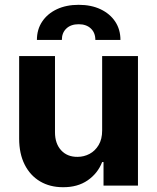

<svg xmlns="http://www.w3.org/2000/svg" viewBox="-20 -782 662 809"><path d="M410.4 -232V-545.9H561.3V0H416.2V-99.2H410.4Q392 -51.6 349.4 -22.1Q306.7 7.3 245.3 6.8Q190.5 6.8 148.9 -17.7Q107.3 -42.3 84 -88.3Q60.7 -134.4 60.7 -198V-545.9H211.7V-224.6Q211.7 -177 237.6 -148.8Q263.5 -120.6 306.6 -121.1Q333.8 -121.1 357.3 -133.6Q380.9 -146.1 395.6 -170.8Q410.4 -195.6 410.4 -232ZM135.5 -613.7Q135.5 -657.9 157.8 -691.2Q180 -724.4 219.6 -743.1Q259.3 -761.7 311.5 -761.7Q364 -761.7 403.5 -743.1Q443.1 -724.4 465.3 -691.2Q487.5 -657.9 487.5 -613.7H381.8Q381.8 -643.9 362.8 -661.9Q343.8 -679.9 311.5 -679.9Q278.7 -679.9 259.7 -661.9Q240.6 -643.9 240.6 -613.7Z"/></svg>

Font: Inter V
Style: 
Weight: 400
Designer: Rasmus Andersson
Foundry: rsms
Version: Version 4.000;git-a3f224843